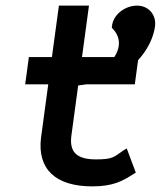

<svg xmlns="http://www.w3.org/2000/svg" viewBox="-20 -652 572 683"><path d="M463.1 -38 430.8 -124 417.7 -116C384.7 -94 383.5 -85 321.5 -85C251.5 -85 226.2 -112 234 -170L258.1 -348L287.6 -352H459.6L471.2 -438C506.4 -476 526.3 -520 531.4 -558C537 -599 508.5 -632 467.5 -632C424.5 -632 379 -599 377.8 -553C408.7 -523 410.7 -486 386.7 -449H271.7L296.5 -632H189.5L164.7 -449H82.7L69.6 -352H151.6L125.8 -161C113 -52 175.5 11 308.5 11C383.5 11 417.2 -9 453.3 -32Z"/></svg>

Font: Charger
Style: ExBdIt
Weight: 400
Designer: Jasper
Foundry: Cannot Into Space Fonts
Version: Version 0.99